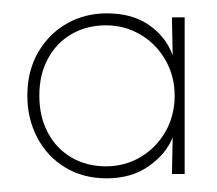

<svg xmlns="http://www.w3.org/2000/svg" viewBox="-20 -761 325 288"><path d="M242 -617.5Q242 -647 228 -671.2Q214 -695.5 190.5 -709.2Q167 -723 139 -723Q110 -723 87.2 -709.8Q64.5 -696.5 51.8 -672.8Q39 -649 39 -617.5Q39 -586 51.8 -562Q64.5 -538 87.2 -524.8Q110 -511.5 139 -511.5Q167 -511.5 190.5 -525.2Q214 -539 228 -563.2Q242 -587.5 242 -617.5ZM239 -678 238 -729V-735H257V-500H238V-504L239 -555Q229.5 -530.5 203.5 -512Q177.5 -493.5 140 -493.5Q104.5 -493.5 77.5 -510Q50.5 -526.5 35.8 -554.8Q21 -583 21 -617.5Q21 -654.5 37.2 -682.5Q53.5 -710.5 80.5 -725.8Q107.5 -741 140 -741Q179 -741 204.2 -723Q229.5 -705 239 -678Z"/></svg>

Font: Kreadon
Style: Regular
Weight: 400
Designer: kohakuno
Foundry: StudioGnu
Version: Version 1.000;Glyphs 3.1.2 (3151)